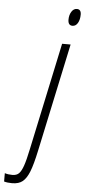

<svg xmlns="http://www.w3.org/2000/svg" viewBox="-163 -757 458 1032"><g transform="rotate(5 66.0 -241.5)"><path d="M168.9 -662.1Q168.9 -687 180.2 -705.1Q191.4 -723.1 209 -723.1Q231.9 -723.1 231.9 -694.8Q231.9 -667 221.2 -648.9Q210.4 -630.9 192.9 -630.9Q168.9 -630.9 168.9 -662.1ZM146 -529.8H191.9L67.9 51.8Q51.3 129.9 36.1 168Q21 206.1 0.2 223.1Q-20.5 240.2 -57.1 240.2Q-82 240.2 -100.1 234.9V189.9Q-82 195.8 -59.1 195.8Q-36.1 195.8 -23.4 182.9Q-10.7 169.9 -0.2 139.6Q10.3 109.4 22.9 48.8Z"/></g></svg>

Font: TypoPRO Open Sans Condensed
Style: Italic
Weight: 300
Width: 3
Italic angle: -12°
Foundry: Ascender Corporation
Version: Version 1.10